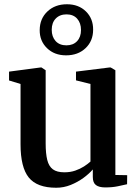

<svg xmlns="http://www.w3.org/2000/svg" viewBox="-20 -871 650 902"><path d="M474.5 9.5Q445.5 9.5 430.8 -1.5Q416 -12.5 416 -39.5V-75Q399 -55 372 -35.2Q345 -15.5 312.2 -2.2Q279.5 11 244 11Q154 11 115.2 -37Q76.5 -85 76.5 -193.5V-476.5L22.5 -493V-534.5L170 -554H175L194.5 -541V-197.5Q194.5 -149.5 202 -119.5Q209.5 -89.5 228.5 -75.5Q247.5 -61.5 282.5 -61.5Q310.5 -61.5 333.5 -69.5Q356.5 -77.5 374.8 -89.2Q393 -101 405 -112V-476.5L337 -493.5V-534.5L494 -554H500L522 -541V-49L577.5 -48L577 -5.5Q559.5 -1.5 533.8 4Q508 9.5 474.5 9.5ZM290.5 -611Q235.5 -611 200.8 -644.8Q166 -678.5 166.5 -730Q167 -783.5 202.8 -817.2Q238.5 -851 294.5 -851Q349.5 -851 383.8 -817.2Q418 -783.5 417.5 -731.5Q417.5 -678.5 382 -644.8Q346.5 -611 290.5 -611ZM292 -658Q323.5 -658 342 -677.5Q360.5 -697 360.5 -730Q360.5 -763 342.5 -783.2Q324.5 -803.5 292.5 -803.5Q261 -803.5 242 -784Q223 -764.5 223 -731Q223 -698.5 241.2 -678.2Q259.5 -658 292 -658Z"/></svg>

Font: Merriweather 48pt SemiBold
Style: Regular
Weight: 600
Version: Version 2.100